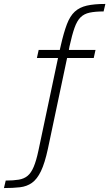

<svg xmlns="http://www.w3.org/2000/svg" viewBox="-175 -763 554 973"><path d="M-155 190 -146 152Q-107 152 -80 147.5Q-53 143 -35 128Q-17 113 -4 82Q9 51 20 -1L119 -469H12L21 -510H128L133 -532Q148 -598 164 -640Q180 -682 204 -704Q228 -726 265 -734.5Q302 -743 359 -743L350 -705Q308 -705 279.5 -699Q251 -693 233 -675Q215 -657 202.5 -621.5Q190 -586 177 -527L174 -510H309L300 -469H165L68 -10Q52 64 32.5 104.5Q13 145 -13 163.5Q-39 182 -74 186Q-109 190 -155 190Z"/></svg>

Font: Saira ExtraLight
Style: Regular
Weight: 200
Designer: Hector Gatti with collaboration of the Omnibus-Type team
Foundry: Omnibus-Type
Version: Version 1.100; ttfautohint (v1.8.3)